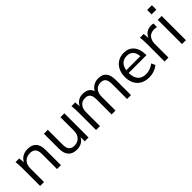

<svg xmlns="http://www.w3.org/2000/svg" viewBox="183 -1764 2820 2820"><g transform="rotate(-45 1592.5 -354.5)"><path d="M510 -316V0H429V-312Q429 -382 401 -414.5Q373 -447 313 -447Q243 -447 201 -404Q159 -361 159 -288V0H78V-362Q78 -440 70 -503H147L155 -413Q178 -462 224 -488.5Q270 -515 329 -515Q510 -515 510 -316Z M1084 -503V0H1005V-87Q981 -41 938 -17Q895 7 841 7Q752 7 706 -43Q660 -93 660 -191V-503H741V-193Q741 -125 769 -93Q797 -61 854 -61Q921 -61 962 -104.5Q1003 -148 1003 -219V-503Z M1965 -316V0H1884V-312Q1884 -383 1859.5 -415Q1835 -447 1780 -447Q1716 -447 1680 -404Q1644 -361 1644 -287V0H1563V-312Q1563 -382 1538 -414.5Q1513 -447 1458 -447Q1394 -447 1357.5 -404Q1321 -361 1321 -287V0H1240V-362Q1240 -440 1232 -503H1309L1317 -415Q1338 -463 1379.5 -489Q1421 -515 1476 -515Q1536 -515 1574 -491Q1612 -467 1630 -417Q1653 -462 1697.5 -488.5Q1742 -515 1798 -515Q1965 -515 1965 -316Z M2540 -254H2171Q2172 -158 2215.5 -109Q2259 -60 2342 -60Q2430 -60 2504 -119L2531 -60Q2498 -29 2446.5 -11Q2395 7 2341 7Q2223 7 2156 -62.5Q2089 -132 2089 -253Q2089 -330 2119 -389.5Q2149 -449 2203 -482Q2257 -515 2326 -515Q2426 -515 2483 -449.5Q2540 -384 2540 -269ZM2174 -307H2467Q2461 -378 2425.5 -415Q2390 -452 2327 -452Q2264 -452 2224.5 -414Q2185 -376 2174 -307Z M2943 -509 2941 -435Q2918 -443 2888 -443Q2815 -443 2779.5 -397.5Q2744 -352 2744 -287V0H2663V-362Q2663 -440 2655 -503H2732L2740 -410Q2759 -461 2801 -488Q2843 -515 2897 -515Q2922 -515 2943 -509Z M3025 0V-503H3106V0ZM3017 -716H3116V-624H3017Z"/></g></svg>

Font: Muli-Regular
Style: Regular
Weight: 400
Version: Version 2.000